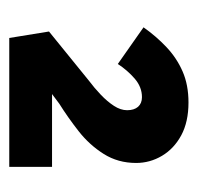

<svg xmlns="http://www.w3.org/2000/svg" viewBox="-26 -808 417 404"><g transform="rotate(90 182.0 -606.5)"><path d="M60.4 -418 46.8 -501.6 150.3 -585.6Q165.6 -597 179.8 -610.6Q194 -624.1 203.2 -638.2Q212.4 -652.3 212.4 -666Q212.4 -680.7 205.2 -689Q197.9 -697.2 184.9 -697.2Q163.6 -697.2 145.9 -681.9Q128.2 -666.5 115.1 -646.4L38 -700.5Q56.7 -727.1 79.7 -748.8Q102.7 -770.5 131 -782.8Q159.2 -795.1 196.2 -795.1Q236.9 -795.1 265.2 -779.9Q293.4 -764.6 308.4 -739.3Q323.4 -714 323.4 -684.9Q323.4 -646.8 304.4 -616.7Q285.4 -586.6 256.6 -564Q227.7 -541.4 198.7 -523.2L144.9 -482.9L146.6 -508H331.6V-418Z"/></g></svg>

Font: Lexend Mega
Style: Regular
Weight: 400
Designer: Bonnie Shaver-Troup, Thomas Jockin
Foundry: Lexend
Version: Version 1.007